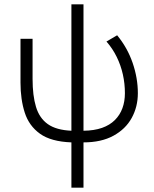

<svg xmlns="http://www.w3.org/2000/svg" viewBox="-20 -660 716 890"><path d="M311 210V0Q216.5 -3.5 165.5 -40Q114.5 -76.5 94.8 -137.8Q75 -199 75 -277V-480H131V-294Q131 -217 146.8 -164.8Q162.5 -112.5 201.5 -84.8Q240.5 -57 311 -54V-640H367V-54Q416.5 -54.5 452.8 -67.2Q489 -80 512.5 -103.5Q536 -127 547.5 -158.5Q559 -190 559 -228Q559 -272.5 549.5 -315Q540 -357.5 521 -396.2Q502 -435 473.5 -467.5L523 -496.5Q570.5 -439 594.8 -368.5Q619 -298 619 -228Q619 -165 590.5 -113.2Q562 -61.5 505.8 -30.8Q449.5 0 367 0V210Z"/></svg>

Font: Geologica Thin Roman Thin
Style: Regular
Weight: 250
Version: Version 1.010;gftools[0.9.28]